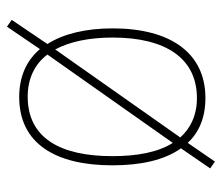

<svg xmlns="http://www.w3.org/2000/svg" viewBox="-64 -542 652 565"><g transform="rotate(90 262.5 -260.0)"><path d="M467 -264C467 -347 452 -417 417 -466L476 -552L456 -566L401 -486C370 -519 327 -538 269 -538C137 -538 64 -436 64 -265C64 -186 80 -120 110 -73L39 32L59 46L125 -51C158 -12 205 10 266 10C403 10 467 -97 467 -264ZM91 -265C91 -421 152 -513 269 -513C320 -513 358 -494 385 -464L126 -96C103 -139 91 -196 91 -265ZM440 -264C440 -110 386 -15 265 -15C211 -15 169 -36 141 -73L401 -442C429 -398 440 -336 440 -264Z"/></g></svg>

Font: Noto Sans Georgian SemiCondensed Thin
Style: Regular
Weight: 100
Width: 4
Designer: Monotype Design Team, Akaki Razmadze
Foundry: Google LLC
Version: Version 2.005